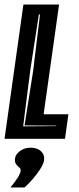

<svg xmlns="http://www.w3.org/2000/svg" viewBox="-30 -611 349 845"><path d="M-10 0 73 -591H230L162 -108H271L256 0ZM72 -55 217 -56 218 -58 78 -59 116 -300 146 -547H141L103 -300ZM16 214Q36 190 48 171Q60 152 61 140Q62 132 54.5 126Q47 120 40.5 111Q34 102 36 87Q38 69 57.5 54Q77 39 105 39Q134 39 150.5 54.5Q167 70 164 94Q162 109 148 131.5Q134 154 115 176Q96 198 78 214Z"/></svg>

Font: Alumni Sans Inline One
Style: Italic
Weight: 400
Italic angle: -8°
Designer: Robert E. Leuschke
Foundry: Robert E. Leuschke
Version: Version 1.100; ttfautohint (v1.8.3)